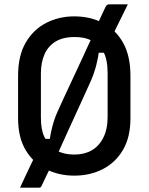

<svg xmlns="http://www.w3.org/2000/svg" viewBox="-20 -796 690 892"><path d="M574 -776Q550 -728 527 -680.5Q504 -633 481 -589L495 -551H423L440 -563Q437 -531 427.5 -494Q418 -457 402 -420Q378 -367 353.5 -313Q329 -259 304 -205Q279 -151 255 -97Q248 -82 239.5 -68.5Q231 -55 224 -40Q215 -19 206.5 -2Q198 15 190.5 31Q183 47 175 64Q171 73 168 74.5Q165 76 158 76Q153 76 140.5 76Q128 76 114 76Q100 76 88.5 76Q77 76 73 76Q84 52 97 24.5Q110 -3 122 -28.5Q134 -54 143 -72L176 -151H223L209 -133Q212 -157 217 -181.5Q222 -206 230 -232Q238 -258 250 -283Q276 -341 304 -400Q332 -459 357.5 -515Q383 -571 404 -616Q411 -631 416 -644.5Q421 -658 427 -671Q439 -697 449 -718.5Q459 -740 467 -757Q473 -770 477 -773Q481 -776 491 -776Q506 -776 519 -776Q532 -776 545.5 -776Q559 -776 574 -776ZM325 -720Q399 -720 458 -689.5Q517 -659 551.5 -598Q586 -537 586 -444V-246Q586 -158 551 -99Q516 -40 457 -10Q398 20 325 20Q253 20 193.5 -10Q134 -40 99 -99Q64 -158 64 -246V-444Q64 -537 99.5 -598Q135 -659 194.5 -689.5Q254 -720 325 -720ZM170 -251Q170 -194 185 -162.5Q200 -131 219 -113Q236 -98 262.5 -88Q289 -78 327 -78Q372 -78 406 -97.5Q440 -117 460 -156.5Q480 -196 480 -253V-454Q480 -488 475 -513Q470 -538 460 -556Q450 -574 435 -587Q418 -604 390.5 -614Q363 -624 327 -624Q272 -624 237.5 -602.5Q203 -581 186.5 -543Q170 -505 170 -454Z"/></svg>

Font: Recursive Medium
Style: Regular
Weight: 500
Version: Version 1.085